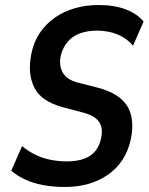

<svg xmlns="http://www.w3.org/2000/svg" viewBox="-20 -735 592 765"><path d="M238 10Q193 10 152 2.5Q111 -5 78.5 -20.5Q46 -36 25 -55L68 -153Q89 -135 117 -120.5Q145 -106 178 -99Q211 -92 246 -92Q286 -92 314 -102Q342 -112 359.5 -133Q377 -154 383 -185Q389 -214 382.5 -233.5Q376 -253 359 -265.5Q342 -278 313 -286L230 -308Q144 -331 116.5 -386.5Q89 -442 105 -521Q114 -567 138 -603Q162 -639 197.5 -664Q233 -689 277.5 -702Q322 -715 373 -715Q436 -715 481.5 -697.5Q527 -680 552 -649L510 -553Q486 -582 449 -597.5Q412 -613 366 -613Q329 -613 298.5 -602Q268 -591 249 -568Q230 -545 222 -513Q214 -473 230.5 -445Q247 -417 290 -406L372 -385Q457 -362 487.5 -311.5Q518 -261 501 -179Q491 -134 468.5 -99Q446 -64 411 -39.5Q376 -15 333 -2.5Q290 10 238 10Z"/></svg>

Font: Nunito Sans 10pt Condensed
Style: Bold Italic
Weight: 700
Width: 3
Italic angle: -9°
Designer: Vernon Adams
Foundry: Vernon Adams
Version: Version 3.101;gftools[0.9.27]